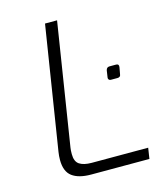

<svg xmlns="http://www.w3.org/2000/svg" viewBox="-111 -813 742 893"><g transform="rotate(-15 260.5 -367.0)"><path d="M94 -103Q94 -122 97 -141L191 -734H249L156 -146Q154 -135 154 -115Q154 -79 174.5 -65.5Q195 -52 233 -52H505L497 0H217Q157 0 125.5 -23.5Q94 -47 94 -103ZM407 -416 412 -449Q415 -464 429 -464H461Q475 -464 473 -449L467 -416Q466 -402 451 -402H419Q413 -402 409.5 -406Q406 -410 407 -416Z"/></g></svg>

Font: Exo Light
Style: Italic
Weight: 300
Italic angle: -9°
Designer: Natanael Gama
Foundry: Natanael Gama
Version: Version 1.500; ttfautohint (v1.6)